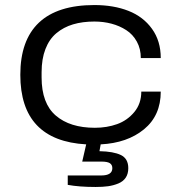

<svg xmlns="http://www.w3.org/2000/svg" viewBox="-20 -558 714 757"><path d="M356.9 179.2Q293 179.2 247.1 170.9V133.8H378.9Q422.9 133.8 422.9 105Q422.9 91.8 413.1 85.4Q403.3 79.1 379.9 79.1H304.2L319.8 11.2Q60.1 -3.4 60.1 -263.2Q60.1 -399.4 133.5 -468.8Q207 -538.1 352.1 -538.1Q428.2 -538.1 486.6 -515.1Q544.9 -492.2 579.3 -444.3Q613.8 -396.5 613.8 -329.1H535.2Q535.2 -365.7 519.5 -394Q503.9 -422.4 477.8 -439.2Q451.7 -456.1 419.7 -464.6Q387.7 -473.1 352.1 -473.1Q305.2 -473.1 267.8 -461.9Q230.5 -450.7 202.4 -427.2Q174.3 -403.8 159.2 -364.7Q144 -325.7 144 -272.9V-252.9Q144 -150.4 200 -102.3Q255.9 -54.2 354 -54.2Q401.4 -54.2 441.7 -68.6Q481.9 -83 509.5 -116.2Q537.1 -149.4 537.1 -196.8H613.8Q613.8 -102.5 547.9 -48.3Q481.9 5.9 377 11.2L372.1 38.1Q427.2 39.1 456.5 53.2Q485.8 67.4 485.8 105Q485.8 127.4 475.6 142.6Q465.3 157.7 446.3 165.5Q427.2 173.3 406 176.3Q384.8 179.2 356.9 179.2Z"/></svg>

Font: Archivo Expanded Light
Style: Regular
Weight: 300
Width: 7
Designer: Hector Gatti
Foundry: Omnibus-Type
Version: Version 2.001